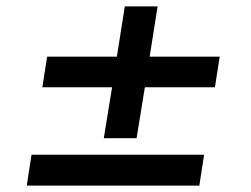

<svg xmlns="http://www.w3.org/2000/svg" viewBox="-20 -583 788 603"><path d="M306 -149 332 -309H113L128 -405H347L372 -563H475L450 -405H670L655 -309H435L409 -149ZM64 0 79 -97H621L606 0Z"/></svg>

Font: Nunito Sans 7pt Expanded
Style: Bold Italic
Weight: 700
Width: 7
Italic angle: -9°
Designer: Vernon Adams
Foundry: Vernon Adams
Version: Version 3.101;gftools[0.9.27]